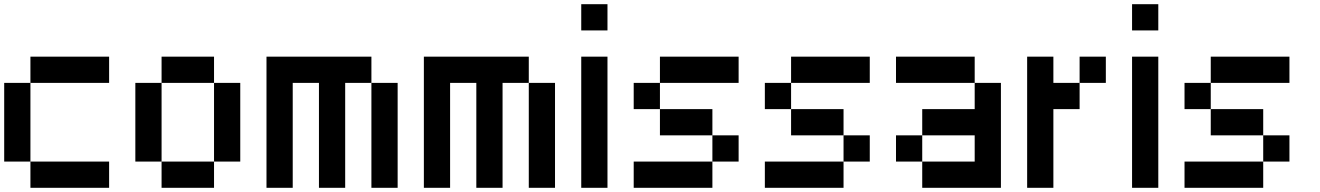

<svg xmlns="http://www.w3.org/2000/svg" viewBox="-20 -895 6290 915"><path d="M0 -125V-500H125V-125ZM500 -125V0H125V-125ZM500 -625V-500H125V-625Z M625 -125V-500H750V-125ZM1125 -125H1000V-500H1125ZM750 -125H1000V0H750ZM750 -500V-625H1000V-500Z M1250 0V-625H1750V-500H1625V0H1500V-500H1375V0ZM1750 0V-500H1875V0Z M2000 0V-625H2500V-500H2375V0H2250V-500H2125V0ZM2500 0V-500H2625V0Z M2750 0V-625H2875V0ZM2750 -750V-875H2875V-750Z M3000 0V-125H3375V0ZM3000 -375V-500H3125V-375ZM3125 -250V-375H3375V-250ZM3125 -500V-625H3500V-500ZM3375 -250H3500V-125H3375Z M3625 0V-125H4000V0ZM3625 -375V-500H3750V-375ZM3750 -250V-375H4000V-250ZM3750 -500V-625H4125V-500ZM4000 -250H4125V-125H4000Z M4250 -125V-250H4375V-125ZM4250 -500V-625H4625V-500ZM4375 -250V-375H4625V-500H4750V0H4375V-125H4625V-250Z M4875 0V-625H5000V-500H5125V-375H5000V0ZM5125 -500V-625H5250V-500Z M5375 0V-625H5500V0ZM5375 -750V-875H5500V-750Z M5625 0V-125H6000V0ZM5625 -375V-500H5750V-375ZM5750 -250V-375H6000V-250ZM5750 -500V-625H6125V-500ZM6000 -250H6125V-125H6000Z"/></svg>

Font: Galmuri7 Regular
Style: Regular
Weight: 400
Designer: Lee Minseo (quiple)
Version: Version 2.399;hotconv 1.1.1;makeotfexe 2.6.0 DEVELOPMENT